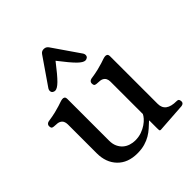

<svg xmlns="http://www.w3.org/2000/svg" viewBox="-196 -843 989 989"><g transform="rotate(-45 298.0 -349.0)"><path d="M494 -95Q494 -36 573 -36Q584 -36 587 -30Q590 -24 590 -17Q590 -3 573 0L412 11Q404 11 403.5 5Q403 -1 403 -9V-65H401Q386 -51 371 -37.5Q356 -24 337.5 -13Q319 -2 295 5Q271 12 240 12Q171 12 131.5 -29Q92 -70 92 -137V-322Q92 -335 92 -347.5Q92 -360 87.5 -369.5Q83 -379 72.5 -384.5Q62 -390 41 -390Q32 -390 24.5 -392.5Q17 -395 17 -410Q17 -416 21 -421Q25 -426 33 -428Q67 -433 89 -438.5Q111 -444 125 -448.5Q139 -453 147.5 -456Q156 -459 164 -460Q172 -461 177.5 -457Q183 -453 183 -441V-138Q183 -113 191.5 -95Q200 -77 213.5 -65.5Q227 -54 244.5 -48.5Q262 -43 279 -43Q305 -43 326 -50.5Q347 -58 363 -69Q379 -80 389 -91.5Q399 -103 403 -112V-322Q403 -335 403 -347.5Q403 -360 398.5 -369.5Q394 -379 383.5 -384.5Q373 -390 352 -390Q343 -390 335.5 -392.5Q328 -395 328 -410Q328 -416 332 -421Q336 -426 344 -428Q378 -433 400 -438.5Q422 -444 436 -448.5Q450 -453 458.5 -456Q467 -459 475 -460Q483 -461 488.5 -457Q494 -453 494 -441ZM406 -549Q410 -542 410 -536Q410 -526 403.5 -521Q397 -516 389 -516Q374 -516 350 -539.5Q326 -563 279 -624Q232 -563 208 -539.5Q184 -516 169 -516Q161 -516 154.5 -521Q148 -526 148 -536Q148 -542 152 -549L254 -697Q263 -710 278 -710Q285 -710 291.5 -707.5Q298 -705 304 -697Z"/></g></svg>

Font: Alice
Style: Regular
Weight: 400
Designer: Cyreal (www.cyreal.org)
Foundry: Cyreal (www.cyreal.org)
Version: Version 1.010